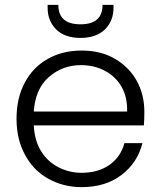

<svg xmlns="http://www.w3.org/2000/svg" viewBox="-20 -762 662 790"><path d="M574 -301C574 -301 574 -301 574 -301C574 -348 564 -390 543 -429C522 -467 492 -497 453 -520C414 -543 368 -554 316 -554C316 -554 316 -554 316 -554C264 -554 218 -543 177 -520C136 -497 105 -465 82 -422C59 -379 48 -330 48 -273C48 -273 48 -273 48 -273C48 -216 60 -167 83 -125C106 -82 137 -50 178 -27C219 -4 265 8 316 8C316 8 316 8 316 8C382 8 437 -9 481 -43C524 -76 553 -120 566 -173C566 -173 492 -173 492 -173C492 -173 492 -173 492 -173C482 -136 462 -106 431 -84C400 -62 361 -51 316 -51C316 -51 316 -51 316 -51C281 -51 249 -59 220 -74C191 -89 167 -111 149 -140C131 -169 121 -205 119 -246C119 -246 572 -246 572 -246C572 -246 572 -246 572 -246C573 -259 574 -277 574 -301ZM503 -303C503 -303 119 -303 119 -303C119 -303 119 -303 119 -303C123 -364 143 -411 180 -444C217 -477 261 -494 313 -494C313 -494 313 -494 313 -494C348 -494 380 -487 409 -472C438 -457 462 -436 479 -407C496 -378 504 -344 503 -303ZM447 -729C447 -729 447 -742 447 -742C447 -742 402 -742 402 -742C402 -742 402 -742 402 -742C402 -689 372 -662 311 -662C311 -662 311 -662 311 -662C250 -662 220 -689 220 -742C220 -742 176 -742 176 -742C176 -742 176 -729 176 -729C176 -729 176 -729 176 -729C176 -694 188 -664 211 -641C234 -618 268 -606 311 -606C311 -606 311 -606 311 -606C354 -606 388 -618 412 -641C435 -664 447 -694 447 -729Z"/></svg>

Font: wox.body
Style: Regular
Weight: 500
Designer: Ninad Kale (Devanagari), Jonny Pinhorn (Latin)
Foundry: Indian Type Foundry
Version: ""